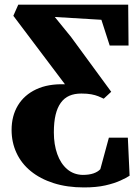

<svg xmlns="http://www.w3.org/2000/svg" viewBox="-20 -558 588 820"><path d="M338.5 242.5Q266.5 242.5 209.2 224.2Q152 206 111.8 173.2Q71.5 140.5 50.5 95.2Q29.5 50 29.5 -3Q29.5 -63 56.5 -107.8Q83.5 -152.5 134.5 -176.5Q185.5 -200.5 257.5 -198L37 -490.5L58 -538H527.5L529 -363.5H448.5L413 -473.5L214 -485.5L283.5 -400L455 -166L423 -136.5Q412 -142 399.5 -147Q387 -152 370 -155.2Q353 -158.5 327.5 -158.5Q298 -158.5 276.2 -149Q254.5 -139.5 239.8 -119.2Q225 -99 217.5 -67.8Q210 -36.5 210 7.5Q210 59 224.5 99.8Q239 140.5 266.5 164.2Q294 188 333 189Q360.5 189 379.2 182.5Q398 176 408.5 164.5L445 30H526L533.5 192.5Q520 201.5 494.2 213.2Q468.5 225 430 233.8Q391.5 242.5 338.5 242.5Z"/></svg>

Font: Merriweather 60pt Black
Style: Regular
Weight: 900
Version: Version 2.100